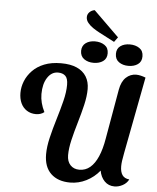

<svg xmlns="http://www.w3.org/2000/svg" viewBox="-67 -1110 968 1187"><g transform="rotate(5 417.0 -516.5)"><path d="M413 21Q337 21 293.5 -20.5Q250 -62 250 -141Q250 -187 263.5 -244Q277 -301 295.5 -361.5Q314 -422 328 -478Q342 -534 342 -579Q342 -619 325.5 -634.5Q309 -650 280 -650Q240 -650 214.5 -611Q189 -572 189 -509Q189 -481 196 -454Q203 -427 217 -399Q206 -390 192.5 -386Q179 -382 166 -382Q133 -382 108.5 -398Q84 -414 71.5 -441.5Q59 -469 59 -505Q59 -542 73.5 -578Q88 -614 117 -644Q146 -674 190 -691.5Q234 -709 294 -709Q353 -709 392 -691.5Q431 -674 451 -641.5Q471 -609 471 -564Q471 -519 458 -464Q445 -409 428 -352Q411 -295 398.5 -242Q386 -189 386 -147Q386 -108 407 -85.5Q428 -63 463 -63Q501 -63 529.5 -87Q558 -111 578 -157Q598 -203 609 -269L663 -577Q672 -628 699 -653.5Q726 -679 763 -679Q776 -679 791 -675.5Q806 -672 821 -666L730 -190Q724 -159 721.5 -140.5Q719 -122 719 -107Q719 -72 732.5 -52.5Q746 -33 776 -30Q764 -6 739 7.5Q714 21 688 21Q651 21 626.5 -4Q602 -29 595 -69Q561 -27 513 -3Q465 21 413 21ZM608 -869 512 -919Q493 -929 473.5 -942Q454 -955 440.5 -971.5Q427 -988 427 -1007Q427 -1025 440 -1038Q453 -1051 472 -1054L630 -899ZM493 -729Q458 -729 434 -746Q410 -763 410 -797Q411 -829 434 -845.5Q457 -862 491 -862Q526 -862 550.5 -845.5Q575 -829 575 -795Q575 -762 551.5 -745.5Q528 -729 493 -729ZM709 -729Q674 -729 650 -746Q626 -763 626 -797Q626 -829 649 -845.5Q672 -862 707 -862Q742 -862 766.5 -845.5Q791 -829 791 -795Q791 -762 767.5 -745.5Q744 -729 709 -729Z"/></g></svg>

Font: Sansita Swashed Light Medium
Style: Regular
Weight: 500
Version: Version 1.003